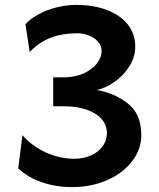

<svg xmlns="http://www.w3.org/2000/svg" viewBox="-20 -745 645 777"><path d="M391.1 -538.1Q391.1 -559.6 377 -575.9Q362.8 -592.3 340.1 -601.3Q317.4 -610.4 293 -610.4Q233.9 -610.4 187 -593Q140.1 -575.7 100.1 -534.7L83 -647Q102.5 -668.9 135.3 -686.8Q168 -704.6 208 -714.8Q248 -725.1 288.1 -725.1Q358.4 -725.1 412.6 -704.6Q466.8 -684.1 497.1 -646Q527.3 -607.9 527.3 -556.6Q527.3 -514.2 503.7 -476.6Q480 -439 443.4 -413.6Q406.7 -388.2 371.1 -380.9Q441.9 -369.1 496.8 -326.7Q551.8 -284.2 551.8 -197.8Q551.8 -141.1 514.9 -92.8Q478 -44.4 413.8 -16.1Q349.6 12.2 271 12.2Q206.1 12.2 149.2 -7.6Q92.3 -27.3 53.7 -63.5L70.8 -197.8Q110.4 -152.8 166.3 -127.7Q222.2 -102.5 280.8 -102.5Q315.9 -102.5 346.2 -115.2Q376.5 -127.9 394.5 -151.9Q412.6 -175.8 412.6 -207.5Q412.6 -237.8 392.1 -262.2Q371.6 -286.6 332.3 -300.8Q293 -314.9 239.3 -314.9H195.3V-432.1H239.3Q282.2 -432.1 316.9 -447.3Q351.6 -462.4 371.3 -487.1Q391.1 -511.7 391.1 -538.1Z"/></svg>

Font: Lesson One
Style: Bold
Weight: 700
Designer: But Ko, Victor Gaultney, Annie Olsen, Julie Remington, Don Collingsworth, Eric Hays, Becca Hirsbrunner
Version: Version 1.100